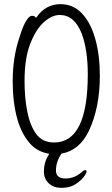

<svg xmlns="http://www.w3.org/2000/svg" viewBox="-20 -728 540 923"><path d="M402 -371Q402 -488 373 -566Q338 -656 267 -656Q230 -656 191.5 -622Q153 -588 125.5 -518Q98 -448 98 -339Q98 -259 111 -192Q124 -125 154 -84Q184 -43 240 -43Q402 -43 402 -371ZM217 11 210 10Q163 1 131 -31Q85 -78 63 -157Q41 -236 41 -337Q41 -455 75 -553Q92 -609 110 -634Q122 -652 133.5 -652Q145 -652 149 -647L153 -642L157 -647Q200 -708 271 -708Q332 -708 374 -663.5Q416 -619 438 -541Q460 -463 460 -363Q460 -211 407 -98Q361 -5 278 10H276Q249 49 249 92Q249 130 295 130Q338 130 372 100Q382 90 390 90Q396 90 396 96Q396 106 380.5 125Q365 144 339.5 159.5Q314 175 275.5 175Q237 175 214 153Q191 131 191 97Q191 53 213 18Z"/></svg>

Font: Moon Stars Kai T HW Light
Style: Regular
Weight: 300
Designer: GuiWonder
Version: Version 1.101